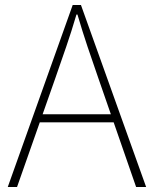

<svg xmlns="http://www.w3.org/2000/svg" viewBox="-20 -746 614 766"><path d="M11 0 270 -726H303L563 0H523L372 -435Q349 -501 329 -560.5Q309 -620 289 -688H285Q265 -620 244.5 -560.5Q224 -501 201 -435L48 0ZM123 -258V-290H447V-258Z"/></svg>

Font: Noto Sans KR Thin
Style: Regular
Weight: 100
Designer: Ryoko NISHIZUKA 西塚涼子 (kana, bopomofo & ideographs); Paul D. Hunt (Latin, Greek & Cyrillic); Sandoll Communications 산돌커뮤니
Foundry: Adobe
Version: Version 2.004-H2;hotconv 1.0.118;makeotfexe 2.5.65603